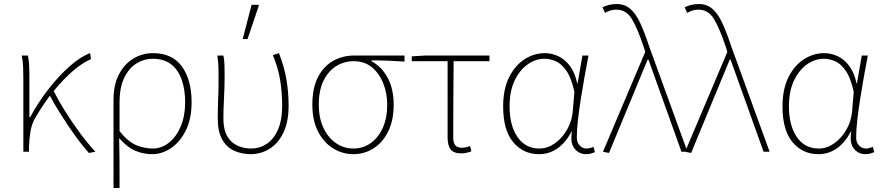

<svg xmlns="http://www.w3.org/2000/svg" viewBox="-20 -754 4386 954"><path d="M96 0V-360Q96 -389 95 -420Q94 -451 88 -478H118Q123 -462 124.5 -432Q126 -402 126 -372V-172H130Q170 -246 221.5 -312Q273 -378 327 -425.5Q381 -473 428 -490L432 -460Q391 -443 344 -403Q297 -363 248.5 -304Q200 -245 156 -170Q138 -140 131.5 -101.5Q125 -63 124 -22V0ZM422 6Q389 -30 352.5 -81Q316 -132 282 -186Q248 -240 224 -285L246 -303Q270 -255 303.5 -201.5Q337 -148 375.5 -95.5Q414 -43 454 0Z M544 180V-257Q544 -334 571.5 -385.5Q599 -437 643.5 -463.5Q688 -490 740 -490Q836 -490 884 -423.5Q932 -357 932 -246Q932 -165 904 -107.5Q876 -50 831 -19Q786 12 736 12Q691 12 651 -5.5Q611 -23 572 -68Q573 -20 573.5 18Q574 56 574 94Q574 132 574 180ZM738 -16Q783 -16 820 -45.5Q857 -75 878.5 -127Q900 -179 900 -246Q900 -307 883.5 -356Q867 -405 831.5 -433.5Q796 -462 738 -462Q696 -462 658.5 -439Q621 -416 597.5 -368Q574 -320 574 -244V-102Q618 -48 658.5 -32Q699 -16 738 -16Z M1226 12Q1181 12 1143.5 -5Q1106 -22 1084 -61Q1062 -100 1062 -165Q1062 -214 1064 -262.5Q1066 -311 1066 -360Q1066 -389 1065.5 -415.5Q1065 -442 1060 -478H1090Q1095 -453 1095.5 -427.5Q1096 -402 1096 -372Q1096 -323 1093 -265.5Q1090 -208 1090 -166Q1090 -109 1109.5 -76.5Q1129 -44 1160.5 -30Q1192 -16 1228 -16Q1270 -16 1305 -39Q1340 -62 1361 -109.5Q1382 -157 1382 -230Q1382 -292 1372.5 -353Q1363 -414 1336 -480L1366 -490Q1392 -424 1403 -360Q1414 -296 1414 -229Q1414 -148 1388 -94.5Q1362 -41 1319 -14.5Q1276 12 1226 12ZM1186 -560 1230 -730H1264L1266 -726L1210 -560Z M1736 12Q1682 12 1635.5 -16.5Q1589 -45 1560.5 -100Q1532 -155 1532 -234Q1532 -319 1561 -373Q1590 -427 1637 -452.5Q1684 -478 1738 -478H1990V-448Q1948 -451 1908 -452.5Q1868 -454 1826 -454V-450Q1877 -422 1906.5 -367Q1936 -312 1936 -234Q1936 -155 1908.5 -100Q1881 -45 1835.5 -16.5Q1790 12 1736 12ZM1736 -16Q1784 -16 1822 -43Q1860 -70 1882 -119Q1904 -168 1904 -234Q1904 -290 1884.5 -339.5Q1865 -389 1828 -419.5Q1791 -450 1738 -450Q1690 -450 1650.5 -425.5Q1611 -401 1587.5 -353Q1564 -305 1564 -234Q1564 -168 1587 -119Q1610 -70 1649 -43Q1688 -16 1736 -16Z M2272 8Q2247 8 2232 -0.5Q2217 -9 2210.5 -27.5Q2204 -46 2204 -76V-450H2026V-474L2092 -478H2412V-450H2234Q2233 -354 2232.5 -260Q2232 -166 2232 -70Q2232 -45 2242 -32.5Q2252 -20 2274 -20Q2285 -20 2296 -22.5Q2307 -25 2316 -28L2322 -2Q2315 1 2301 4.5Q2287 8 2272 8Z M2658 12Q2580 12 2530 -47.5Q2480 -107 2480 -225Q2480 -310 2509 -369Q2538 -428 2585.5 -459Q2633 -490 2688 -490Q2720 -490 2752.5 -475.5Q2785 -461 2810.5 -428Q2836 -395 2848 -340H2850L2874 -478H2904Q2894 -426 2884 -370Q2874 -314 2865.5 -259.5Q2857 -205 2851.5 -156.5Q2846 -108 2846 -70Q2846 -46 2860.5 -31Q2875 -16 2894 -16Q2903 -16 2912.5 -18.5Q2922 -21 2929 -24L2936 2Q2929 5 2918 8.5Q2907 12 2892 12Q2856 12 2834 -16.5Q2812 -45 2822 -100H2820Q2759 12 2658 12ZM2660 -16Q2700 -16 2736.5 -41.5Q2773 -67 2797.5 -109.5Q2822 -152 2826 -202L2834 -298Q2818 -370 2792.5 -405Q2767 -440 2739 -451Q2711 -462 2686 -462Q2641 -462 2601.5 -434Q2562 -406 2537 -353.5Q2512 -301 2512 -225Q2512 -131 2551 -73.5Q2590 -16 2660 -16Z M3006 6 2976 0 3186 -496 3178 -522Q3148 -612 3120 -659Q3092 -706 3042 -706Q3024 -706 3010.5 -701Q2997 -696 2986 -690L2974 -718Q2986 -724 3004 -729Q3022 -734 3044 -734Q3085 -734 3113 -709Q3141 -684 3162.5 -636.5Q3184 -589 3206 -522L3396 0H3366L3202 -458H3198Z M3414 6 3384 0 3594 -496 3586 -522Q3556 -612 3528 -659Q3500 -706 3450 -706Q3432 -706 3418.5 -701Q3405 -696 3394 -690L3382 -718Q3394 -724 3412 -729Q3430 -734 3452 -734Q3493 -734 3521 -709Q3549 -684 3570.5 -636.5Q3592 -589 3614 -522L3804 0H3774L3610 -458H3606Z M4046 12Q3968 12 3918 -47.5Q3868 -107 3868 -225Q3868 -310 3897 -369Q3926 -428 3973.5 -459Q4021 -490 4076 -490Q4108 -490 4140.5 -475.5Q4173 -461 4198.5 -428Q4224 -395 4236 -340H4238L4262 -478H4292Q4282 -426 4272 -370Q4262 -314 4253.5 -259.5Q4245 -205 4239.5 -156.5Q4234 -108 4234 -70Q4234 -46 4248.5 -31Q4263 -16 4282 -16Q4291 -16 4300.5 -18.5Q4310 -21 4317 -24L4324 2Q4317 5 4306 8.5Q4295 12 4280 12Q4244 12 4222 -16.5Q4200 -45 4210 -100H4208Q4147 12 4046 12ZM4048 -16Q4088 -16 4124.5 -41.5Q4161 -67 4185.5 -109.5Q4210 -152 4214 -202L4222 -298Q4206 -370 4180.5 -405Q4155 -440 4127 -451Q4099 -462 4074 -462Q4029 -462 3989.5 -434Q3950 -406 3925 -353.5Q3900 -301 3900 -225Q3900 -131 3939 -73.5Q3978 -16 4048 -16Z"/></svg>

Font: Source Sans 3
Style: Regular
Weight: 200
Designer: Paul D. Hunt
Foundry: Adobe
Version: Version 3.046;hotconv 1.0.118;makeotfexe 2.5.65603